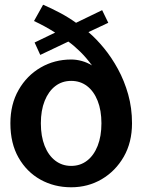

<svg xmlns="http://www.w3.org/2000/svg" viewBox="-20 -781 597 813"><path d="M281.5 12Q209.5 12 151.2 -20.5Q93 -53 58.5 -113.5Q24 -174 24 -259Q24 -339.5 58.8 -400.2Q93.5 -461 152 -495Q210.5 -529 281.5 -529Q303.5 -529 326.2 -522.8Q349 -516.5 369.5 -504Q346 -536 320.8 -561Q295.5 -586 269.5 -605L150.5 -548.5L126.5 -601L213.5 -643Q191.5 -657 169.5 -669Q147.5 -681 124 -692L162.5 -761Q198.5 -745.5 234.2 -726.5Q270 -707.5 302 -684.5L412.5 -738L438.5 -684.5L354.5 -645Q387.5 -617 420 -577.5Q452.5 -538 479.5 -488.5Q506.5 -439 522.8 -381.2Q539 -323.5 539 -259Q539 -178 504 -117.2Q469 -56.5 410.8 -22.2Q352.5 12 281.5 12ZM281.5 -78.5Q320 -78.5 348.8 -100.8Q377.5 -123 393.5 -163.5Q409.5 -204 409.5 -259Q409.5 -313.5 393.5 -354Q377.5 -394.5 348.8 -416.5Q320 -438.5 281.5 -438.5Q243 -438.5 214.2 -416.5Q185.5 -394.5 169.2 -354Q153 -313.5 153 -259Q153 -204 169 -163.5Q185 -123 214 -100.8Q243 -78.5 281.5 -78.5Z"/></svg>

Font: Expletus Sans SemiBold
Style: Regular
Weight: 600
Version: Version 7.500